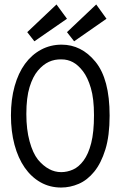

<svg xmlns="http://www.w3.org/2000/svg" viewBox="-20 -830 540 860"><path d="M254 10Q203 10 161.5 -13.5Q120 -37 90.5 -79.5Q61 -122 45 -181.5Q29 -241 29 -313Q29 -385 45.5 -444Q62 -503 92 -544Q122 -585 164 -607.5Q206 -630 256 -630Q300 -630 338 -611Q376 -592 407.5 -553.5Q439 -515 455 -455Q471 -395 471 -312Q471 -222 452 -160.5Q433 -99 402 -61Q371 -23 332.5 -6.5Q294 10 254 10ZM150 -115Q197 -59 254 -59Q281 -59 307 -70.5Q333 -82 354.5 -111Q376 -140 388.5 -189Q401 -238 401 -314Q401 -388 387 -435.5Q373 -483 351.5 -511Q330 -539 306.5 -551.5Q283 -564 256 -564Q225 -565 199 -553Q173 -541 150 -514Q127 -487 112.5 -440Q98 -393 98 -319Q98 -250 112.5 -197Q127 -144 150 -115ZM411 -810 457 -746 312 -645 280 -686ZM233 -810 280 -746 134 -645 102 -686Z"/></svg>

Font: InconsolataGo
Style: Regular
Weight: 400
Designer: Raph Levien, Kirill Tkachev
Foundry: Cyreal
Version: Version 1.013